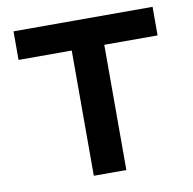

<svg xmlns="http://www.w3.org/2000/svg" viewBox="-76 -738 818 814"><g transform="rotate(-10 333.5 -331.0)"><path d="M632.8 -539.1H403.3V0H263.2V-539.1H34.2V-662.1H632.8Z"/></g></svg>

Font: PT Astra Sans
Style: Bold
Weight: 700
Designer: A.Korolkova, I. Chaeva
Foundry: ParaType Ltd
Version: Version 1.001; ttfautohint (v1.6)